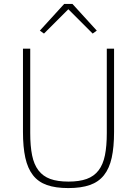

<svg xmlns="http://www.w3.org/2000/svg" viewBox="-20 -946 698 978"><path d="M134 -698V-268Q134 -202 143.5 -155Q153 -108 176 -78Q199 -48 236 -34.5Q273 -21 329 -21Q384 -21 421.5 -34.5Q459 -48 482 -78Q505 -108 514.5 -155Q524 -202 524 -268V-698H561V-274Q561 -197 549 -142.5Q537 -88 509.5 -53.5Q482 -19 437.5 -3.5Q393 12 328 12Q263 12 219 -3.5Q175 -19 148 -53.5Q121 -88 109 -142.5Q97 -197 97 -274V-698ZM349 -926 473 -790 452 -775 328 -899 204 -775 183 -790 307 -926Z"/></svg>

Font: IBM Plex Sans Hebrew ExtLt
Style: Regular
Weight: 200
Designer: Mike Abbink, Paul van der Laan, Pieter van Rosmalen, Yanek Iontef
Foundry: Bold Monday
Version: Version 1.3